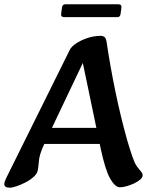

<svg xmlns="http://www.w3.org/2000/svg" viewBox="-35 -861 705 895"><path d="M12 14Q-15 14 -15 -3Q-15 -11 -7 -29L290 -628Q297 -643 319 -658Q341 -673 372 -683.5Q403 -694 436 -694Q444 -694 451.5 -689Q459 -684 462 -665Q479 -550 503 -434Q527 -318 558 -207Q572 -160 582 -131Q592 -102 602 -87Q613 -72 621.5 -62.5Q630 -53 630 -44Q630 -34 618.5 -24Q607 -14 590 -6Q573 2 555 7Q537 12 524 12Q502 12 479 -27.5Q456 -67 434 -170L347 -587L366 -599L171 -189Q158 -161 152.5 -142Q147 -123 146 -107.5Q145 -92 142 -72Q140 -53 123 -37.5Q106 -22 83.5 -10.5Q61 1 41 7.5Q21 14 12 14ZM138 -190V-265H510V-190ZM254 -826Q256 -841 269 -841H516Q533 -841 531 -826L527 -796Q525 -781 512 -781H265Q248 -781 250 -796Z"/></svg>

Font: Alkatra
Style: Regular
Weight: 400
Designer: Suman Bhandary
Version: Version 1.100;gftools[0.9.22]